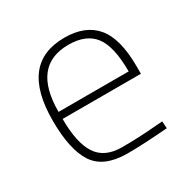

<svg xmlns="http://www.w3.org/2000/svg" viewBox="-123 -627 748 754"><g transform="rotate(-30 251.0 -250.0)"><path d="M399 -30 429 -32 431 0Q319 9 246 9Q140 8 99 -55.5Q58 -119 58 -250Q58 -509 260 -509Q355 -509 402.5 -452Q450 -395 450 -269V-236H95Q95 -128 129 -75.5Q163 -23 242 -23Q321 -23 399 -30ZM95 -268H413Q413 -381 376.5 -429Q340 -477 260 -477Q95 -477 95 -268Z"/></g></svg>

Font: Titillium Web[RUS by Daymarius]
Style: Regular
Weight: 200
Designer: Cyrillization by Daymarius
Foundry: Cyrillization by Daymarius
Version: Version 1.002 September 11, 2018